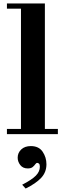

<svg xmlns="http://www.w3.org/2000/svg" viewBox="-20 -774 369 1108"><path d="M101 -15V-738H239V-15ZM20 0V-30H314V0ZM20 -724V-754H239V-724ZM128 314 108 292Q164 263 187 239.5Q210 216 210 188Q210 175 205 170.5Q200 166 195 166Q189 166 183.5 174Q178 182 168.5 190Q159 198 140 198Q112 198 97 178.5Q82 159 82 136Q82 108 102.5 88.5Q123 69 158 69Q204 69 226 101.5Q248 134 248 174Q248 220 217.5 252.5Q187 285 128 314Z"/></svg>

Font: Libre Bodoni
Style: Regular
Weight: 400
Designer: Pablo Impallari, Rodrigo Fuenzalida
Foundry: Impallari Type
Version: Version 2.005;gftools[0.9.23]